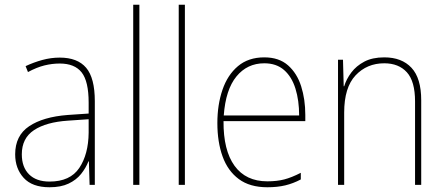

<svg xmlns="http://www.w3.org/2000/svg" viewBox="-20 -780 1876 810"><path d="M232 -537Q307 -537 343.5 -494Q380 -451 380 -353V0H358L355 -99H353Q342 -71 322 -46Q302 -21 269.5 -5.5Q237 10 189 10Q116 10 80 -29.5Q44 -69 44 -129Q44 -208 103 -247.5Q162 -287 266 -295L354 -301V-347Q354 -437 324.5 -474.5Q295 -512 232 -512Q200 -512 167.5 -504Q135 -496 98 -476L88 -501Q122 -517 158.5 -527Q195 -537 232 -537ZM267 -271Q175 -265 123.5 -231Q72 -197 72 -129Q72 -75 102.5 -44.5Q133 -14 189 -14Q276 -14 314.5 -71.5Q353 -129 354 -220V-277Z M568 0H542V-760H568Z M760 0H734V-760H760Z M1095 -538Q1157 -538 1195 -504.5Q1233 -471 1250.5 -416Q1268 -361 1268 -295V-269H923Q922 -146 969.5 -80.5Q1017 -15 1108 -15Q1148 -15 1179 -23Q1210 -31 1249 -51V-23Q1217 -6 1183.5 2Q1150 10 1108 10Q1034 10 987.5 -24.5Q941 -59 919 -120Q897 -181 897 -261Q897 -338 918.5 -401Q940 -464 984 -501Q1028 -538 1095 -538ZM1095 -513Q1023 -513 977.5 -457.5Q932 -402 924 -293H1242Q1242 -356 1226.5 -406Q1211 -456 1178.5 -484.5Q1146 -513 1095 -513Z M1601 -538Q1675 -538 1716 -494Q1757 -450 1757 -357V0H1731V-352Q1731 -437 1696.5 -475Q1662 -513 1601 -513Q1528 -513 1480 -462Q1432 -411 1432 -305V0H1406V-528H1427L1430 -416H1432Q1441 -446 1462 -474Q1483 -502 1517 -520Q1551 -538 1601 -538Z"/></svg>

Font: Noto Sans Kannada SemiCondensed Thin
Style: Regular
Weight: 100
Width: 4
Designer: Jelle Bosma - Monotype Design Team
Foundry: Monotype Imaging Inc.
Version: Version 2.005; ttfautohint (v1.8.4.7-5d5b)